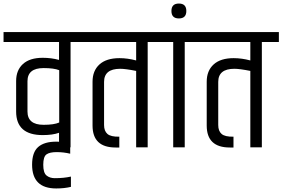

<svg xmlns="http://www.w3.org/2000/svg" viewBox="-44 -831 1593 1083"><path d="M202 -447Q111 -447 111 -373V-202Q111 -127 202 -127Q261 -127 290 -140V-435Q260 -447 202 -447ZM289 -594H-24V-650H450V-594H354V0H289V-82Q253 -69 197 -69Q47 -69 47 -202V-374Q47 -435 85.5 -470Q124 -505 197 -505Q245 -505 289 -493Z M352 36Q315 27 275.5 27Q236 27 218 40Q200 53 200 98.5Q200 144 218.5 159Q237 174 265 174Q316 174 356 165V223Q319 232 273 232Q137 232 137 98Q137 28 171.5 -2Q206 -32 273 -32Q314 -32 352 -23Z M478 -370Q478 -432 517 -467.5Q556 -503 630 -503Q676 -503 724 -490V-594H402V-650H885V-594H789V0H724V-431Q664 -443 634 -443Q543 -443 543 -369V-126Q543 -92 562 -75.5Q581 -59 629 -60V1H608Q478 1 478 -123Z M933 -594H837V-650H1094V-594H998V0H933Z M965 -727Q923 -727 923 -769Q923 -811 965 -811Q1007 -811 1007 -769Q1007 -727 965 -727Z M1122 -370Q1122 -432 1161 -467.5Q1200 -503 1274 -503Q1320 -503 1368 -490V-594H1046V-650H1529V-594H1433V0H1368V-431Q1308 -443 1278 -443Q1187 -443 1187 -369V-126Q1187 -92 1206 -75.5Q1225 -59 1273 -60V1H1252Q1122 1 1122 -123Z"/></svg>

Font: Khand
Style: Regular
Weight: 400
Designer: Devanagari: Sanchit Sawaria, Jyotish Sonowal; Latin: Satya Rajpurohit
Foundry: Indian Type Foundry
Version: Version 1.100;PS 1.0;hotconv 1.0.78;makeotf.lib2.5.61930; tt